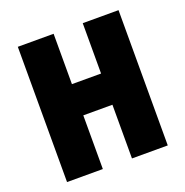

<svg xmlns="http://www.w3.org/2000/svg" viewBox="-119 -759 837 867"><g transform="rotate(-20 300.0 -325.0)"><path d="M58 0V-650H230V-408H370V-650H542V0H370V-258H230V0Z"/></g></svg>

Font: Source Code Pro ExtraLight Black
Style: Regular
Weight: 900
Monospace: yes
Version: Version 1.018;hotconv 1.0.116;makeotfexe 2.5.65601